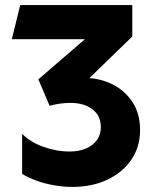

<svg xmlns="http://www.w3.org/2000/svg" viewBox="-20 -720 626 755"><path d="M264.8 15Q227.9 15 191.7 8.5Q155.5 2 123.5 -9.6Q91.5 -21.1 67 -36.2V-193.8Q97.8 -161.9 149.3 -143.1Q200.9 -124.2 254.2 -124.2Q290.9 -124.2 318.4 -136.2Q345.9 -148.1 361.2 -169.6Q376.5 -191.1 376.5 -219.8Q376.5 -265.4 343.2 -290.4Q310 -315.5 256.8 -315.5Q237.9 -315.5 217.1 -312.7Q196.2 -309.9 175 -304.2L130.8 -408L313.8 -565.8H26.5L59.5 -700H500.2V-576.5L331.5 -412.8Q381.9 -409.5 427.5 -385.6Q473.1 -361.6 501.9 -317.2Q530.8 -272.8 530.8 -207.8Q530.8 -142.8 496.8 -92.6Q462.8 -42.4 402.8 -13.7Q342.9 15 264.8 15Z"/></svg>

Font: Geologica-Sharp
Style: Regular
Weight: 100
Designer: Sindre Bremnes, Frode Helland
Foundry: Monokrom Skriftforlag AS
Version: Version 1.010;gftools[0.9.28]